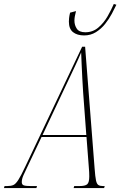

<svg xmlns="http://www.w3.org/2000/svg" viewBox="-77 -950 609 970"><path d="M348 -771Q313 -771 292 -787.5Q271 -804 271 -841Q271 -848 272 -858.5Q273 -869 277 -886L307 -894Q299 -864 299 -846Q299 -823 311 -805Q323 -787 354 -787Q392 -787 420 -811Q448 -835 467 -868.5Q486 -902 498 -930L511 -926Q502 -907 488 -880.5Q474 -854 454 -829Q434 -804 407.5 -787.5Q381 -771 348 -771ZM-57 0 -54 -10H-41Q-22 -10 -10 -15Q2 -20 15.5 -41Q29 -62 51 -109L338 -714H353L401 -99Q404 -57 408 -38.5Q412 -20 420.5 -15Q429 -10 443 -10H452L449 0H295L298 -10H324Q353 -10 363.5 -19Q374 -28 374 -59Q374 -70 373.5 -79.5Q373 -89 372 -101L360 -258H133L59 -102Q49 -82 41 -63.5Q33 -45 33 -30Q33 -17 43.5 -13.5Q54 -10 79 -10H110L107 0ZM253 -512 138 -268H359L343 -484Q341 -514 339 -551Q337 -588 335.5 -624Q334 -660 333 -685Q325 -666 318.5 -651.5Q312 -637 304 -620Q296 -603 284 -577.5Q272 -552 253 -512Z"/></svg>

Font: Noto Serif Display ExtraCondensed Thin
Style: Italic
Weight: 100
Width: 2
Italic angle: -12°
Designer: Monotype Design Team
Foundry: Monotype Imaging Inc.
Version: Version 2.009